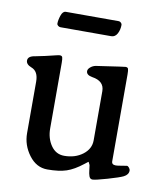

<svg xmlns="http://www.w3.org/2000/svg" viewBox="-72 -656 619 727"><g transform="rotate(10 237.0 -292.0)"><path d="M123 -596H326Q331 -596 335 -592Q339 -588 339 -584Q339 -565 331 -550Q323 -535 308 -535H113Q108 -535 103.5 -538.5Q99 -542 99 -547Q99 -560 105 -578Q111 -596 123 -596ZM311 -324Q311 -363 264 -370Q241 -374 241 -389Q241 -397 250 -404.5Q259 -412 270 -414Q283 -416 311 -420Q339 -424 358.5 -427Q378 -430 382 -430Q390 -430 392 -424.5Q394 -419 394 -403V-69Q394 -56 410 -56Q417 -56 433 -59Q449 -62 452 -62Q456 -62 460.5 -56.5Q465 -51 465 -46Q465 -30 447 -21Q433 -14 388 -1Q343 12 332 12Q321 12 318 -2Q316 -7 314.5 -20.5Q313 -34 312 -40Q307 -52 305.5 -51.5Q304 -51 292 -41Q259 -15 230.5 -5.5Q202 4 157 4Q115 4 86.5 -34Q58 -72 58 -118V-316Q58 -356 31 -366Q10 -374 10 -389Q10 -406 37 -410Q54 -413 75.5 -418Q97 -423 111 -426.5Q125 -430 129 -430Q137 -430 139 -424.5Q141 -419 141 -403V-151Q141 -113 160 -85.5Q179 -58 211 -58Q253 -58 282 -80Q311 -102 311 -135Z"/></g></svg>

Font: EB Garamond 08
Style: Regular
Weight: 400
Version: Version 0.016 ; ttfautohint (v1.5)